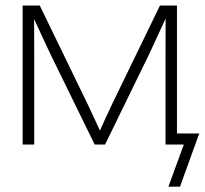

<svg xmlns="http://www.w3.org/2000/svg" viewBox="-20 -536 759 712"><path d="M64 0V-515.6H127.4L305.7 -148.4Q317.9 -123 328.6 -99.4Q339.4 -75.7 350.6 -51.8Q361.3 -75.7 372.1 -99.4Q382.8 -123 395 -148.4L573.2 -515.6H636.2V0H593.8V-336.9Q593.8 -375 594 -405.3Q594.2 -435.5 594.2 -467.3Q579.6 -435.5 564.9 -403.8Q550.3 -372.1 534.2 -337.4L369.6 0H331.1L166 -337.4Q149.9 -371.6 135.3 -403.1Q120.6 -434.6 106.4 -465.3Q106.4 -434.6 106.7 -404.5Q106.9 -374.5 106.9 -336.9V0ZM604.5 156.2 661.6 0H610.4V-41H718.8L647.5 156.2Z"/></svg>

Font: Inter Display ExtraLight
Style: Regular
Weight: 200
Designer: Rasmus Andersson
Foundry: rsms
Version: Version 4.000;git-a52131595